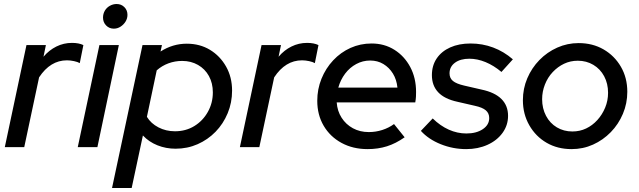

<svg xmlns="http://www.w3.org/2000/svg" viewBox="-20 -734 3186 958"><path d="M4 0 112 -509H209L197 -451Q225 -484 261.5 -502Q298 -520 339 -520Q374 -520 396 -509L378 -419Q368 -425 349.5 -429Q331 -433 314 -433Q231 -433 175 -348L101 0Z M368 0 476 -509H573L466 0ZM548 -591Q525 -591 509.5 -607Q494 -623 494 -646Q494 -665 503 -680.5Q512 -696 528 -705Q544 -714 562 -714Q585 -714 600.5 -698.5Q616 -683 616 -660Q616 -642 606.5 -626.5Q597 -611 581.5 -601Q566 -591 548 -591Z M539 204 691 -509H788L781 -477Q842 -516 912 -516Q977 -516 1027.5 -485.5Q1078 -455 1108 -402Q1138 -349 1138 -282Q1138 -222 1116 -169Q1094 -116 1055.5 -76.5Q1017 -37 966 -14.5Q915 8 856 8Q808 8 765.5 -9Q723 -26 693 -58L637 204ZM853 -79Q907 -79 949.5 -105Q992 -131 1017 -175.5Q1042 -220 1042 -273Q1042 -319 1022.5 -354.5Q1003 -390 968 -410Q933 -430 889 -430Q853 -430 820.5 -418Q788 -406 762 -383L713 -151Q733 -118 770.5 -98.5Q808 -79 853 -79Z M1177 0 1285 -509H1382L1370 -451Q1398 -484 1434.5 -502Q1471 -520 1512 -520Q1547 -520 1569 -509L1551 -419Q1541 -425 1522.5 -429Q1504 -433 1487 -433Q1404 -433 1348 -348L1274 0Z M1814 10Q1741 10 1684 -21Q1627 -52 1595 -106.5Q1563 -161 1563 -231Q1563 -289 1584 -341Q1605 -393 1642.5 -433Q1680 -473 1729 -495Q1778 -517 1834 -517Q1898 -517 1948 -485.5Q1998 -454 2027 -399.5Q2056 -345 2056 -275Q2056 -265 2055.5 -252.5Q2055 -240 2052 -223H1660Q1663 -180 1684.5 -146.5Q1706 -113 1741 -94Q1776 -75 1820 -75Q1855 -75 1887.5 -85.5Q1920 -96 1946 -115L1999 -49Q1955 -18 1910.5 -4Q1866 10 1814 10ZM1668 -297H1963Q1959 -337 1940.5 -367Q1922 -397 1893 -414.5Q1864 -432 1827 -432Q1790 -432 1757.5 -414.5Q1725 -397 1702 -366.5Q1679 -336 1668 -297Z M2306 10Q2240 10 2179 -14.5Q2118 -39 2080 -81L2139 -143Q2177 -106 2219.5 -87Q2262 -68 2307 -68Q2357 -68 2389 -89.5Q2421 -111 2421 -145Q2421 -169 2404 -183.5Q2387 -198 2350 -206L2263 -226Q2198 -240 2166.5 -273.5Q2135 -307 2135 -359Q2135 -407 2159 -442.5Q2183 -478 2226.5 -497.5Q2270 -517 2328 -517Q2387 -517 2440.5 -497Q2494 -477 2539 -438L2482 -375Q2444 -407 2403 -424Q2362 -441 2322 -441Q2277 -441 2250 -421Q2223 -401 2223 -368Q2223 -344 2240 -330Q2257 -316 2296 -307L2383 -287Q2449 -273 2482 -240Q2515 -207 2515 -156Q2515 -109 2487.5 -71Q2460 -33 2412.5 -11.5Q2365 10 2306 10Z M2832 10Q2762 10 2707.5 -21.5Q2653 -53 2621 -109Q2589 -165 2589 -234Q2589 -292 2611 -343.5Q2633 -395 2671.5 -434.5Q2710 -474 2760.5 -496.5Q2811 -519 2867 -519Q2937 -519 2991.5 -487.5Q3046 -456 3078 -401Q3110 -346 3110 -276Q3110 -218 3088 -166Q3066 -114 3027.5 -74.5Q2989 -35 2939 -12.5Q2889 10 2832 10ZM2836 -78Q2873 -78 2904.5 -93Q2936 -108 2960.5 -135Q2985 -162 2999.5 -197Q3014 -232 3014 -271Q3014 -317 2994.5 -353.5Q2975 -390 2940.5 -410.5Q2906 -431 2863 -431Q2826 -431 2794.5 -416Q2763 -401 2738 -374.5Q2713 -348 2699 -312.5Q2685 -277 2685 -239Q2685 -193 2704.5 -156Q2724 -119 2758.5 -98.5Q2793 -78 2836 -78Z"/></svg>

Font: Red Hat Display SemiBold
Style: Italic
Weight: 600
Italic angle: -12°
Designer: Pentagram, MCKL
Foundry: Pentagram, MCKL
Version: Version 1.023